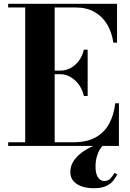

<svg xmlns="http://www.w3.org/2000/svg" viewBox="-20 -770 684 1013"><path d="M23 0V-19.5H113V-730.5H23V-750H597.5V-545H578Q570.5 -598.5 545.8 -640.5Q521 -682.5 479.5 -706.5Q438 -730.5 379.5 -730.5H268.5V-19.5H369Q437.5 -19.5 483.2 -44.5Q529 -69.5 554.8 -115.5Q580.5 -161.5 588 -225H607.5V0ZM422.5 -263.5Q415 -297 396.5 -322.8Q378 -348.5 352.5 -363.5Q327 -378.5 299 -378.5H243V-397.5H299Q327 -397.5 352.5 -411.2Q378 -425 396.5 -449.8Q415 -474.5 422.5 -508H442.5V-263.5ZM474 223Q441 223 413 214Q385 205 368 186Q351 167 351 137Q351 107 366.8 82Q382.5 57 408.5 37.2Q434.5 17.5 465 3.2Q495.5 -11 524 -19.5L529.5 -7Q519.5 -1 508.8 15.2Q498 31.5 491 55.8Q484 80 484 110Q484 146 496.8 165.5Q509.5 185 530.5 185Q550 185 562 172.5Q574 160 584 142L598.5 150.5Q591.5 164.5 578.8 181.5Q566 198.5 541.5 210.8Q517 223 474 223Z"/></svg>

Font: Bodoni Moda 11pt
Style: Bold
Weight: 700
Designer: Owen Earl
Foundry: indestructible type
Version: Version 2.004